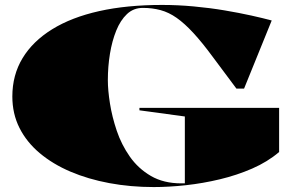

<svg xmlns="http://www.w3.org/2000/svg" viewBox="-20 -743 1181 778"><path d="M545 -296V-306H1111V-127Q1064 -87 1002 -60Q940 -33 871 -16.5Q802 0 733 7.5Q664 15 603 15Q509 15 423 -1Q337 -17 265.5 -47.5Q194 -78 141 -122.5Q88 -167 59 -224.5Q30 -282 30 -352Q30 -439 71.5 -507.5Q113 -576 191.5 -624.5Q270 -673 382 -698Q494 -723 637 -723Q700 -723 765 -717Q830 -711 889.5 -701Q949 -691 998.5 -680Q1048 -669 1081 -660L969 -384H938L841 -514Q799 -571 763.5 -609.5Q728 -648 696 -670.5Q664 -693 630.5 -702Q597 -711 559 -711Q521 -711 494.5 -686Q468 -661 451 -619Q434 -577 425.5 -525Q417 -473 417 -418Q417 -378 425.5 -324Q434 -270 453 -213.5Q472 -157 506 -108.5Q540 -60 591.5 -30Q643 0 715 0Q718 0 722 0Q726 0 729 0V-271Z"/></svg>

Font: Kalnia SemiExpanded
Style: Bold
Weight: 700
Width: 6
Designer: Frida Medrano
Foundry: Frida Medrano
Version: Version 1.105